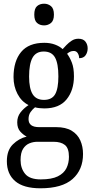

<svg xmlns="http://www.w3.org/2000/svg" viewBox="-20 -777 502 1036"><path d="M198 239Q107 239 62 200.5Q17 162 17 93Q17 34 49.5 2Q82 -30 124 -40Q106 -49 89.5 -67Q73 -85 73 -117Q73 -147 90 -169.5Q107 -192 134 -210Q96 -229 74.5 -270Q53 -311 53 -361Q53 -447 94 -496.5Q135 -546 219 -546Q251 -546 276.5 -536.5Q302 -527 318 -512Q326 -521 338.5 -534Q351 -547 367 -557.5Q383 -568 403 -568Q429 -568 441 -552.5Q453 -537 453 -516Q453 -495 442 -479Q431 -463 407 -463Q407 -478 399.5 -490Q392 -502 378 -502Q367 -502 358.5 -498Q350 -494 342 -487Q357 -467 368 -438.5Q379 -410 379 -365Q379 -290 339.5 -241Q300 -192 219 -192Q208 -192 193 -193.5Q178 -195 169 -198Q156 -188 145 -172.5Q134 -157 134 -134Q134 -91 191 -91H283Q335 -91 367 -71.5Q399 -52 413.5 -19Q428 14 428 54Q428 139 371.5 189Q315 239 198 239ZM217 -238Q260 -238 277.5 -268.5Q295 -299 295 -365Q295 -434 277 -466.5Q259 -499 216 -499Q174 -499 155.5 -465.5Q137 -432 137 -364Q137 -300 156 -269Q175 -238 217 -238ZM200 191Q259 191 292 174.5Q325 158 338.5 130.5Q352 103 352 69Q352 23 330.5 5.5Q309 -12 269 -12H182Q159 -12 138.5 -3.5Q118 5 104.5 26Q91 47 91 87Q91 131 115.5 161Q140 191 200 191ZM218 -640Q195 -640 180 -653Q165 -666 165 -698Q165 -731 180 -744Q195 -757 218 -757Q239 -757 255 -744Q271 -731 271 -698Q271 -666 255 -653Q239 -640 218 -640Z"/></svg>

Font: Noto Serif Georgian Condensed
Style: Regular
Weight: 400
Width: 3
Designer: Monotype Design Team, Akaki Razmadze
Foundry: Google LLC
Version: Version 2.003; ttfautohint (v1.8.4.7-5d5b)